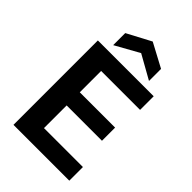

<svg xmlns="http://www.w3.org/2000/svg" viewBox="-268 -1025 1126 1126"><g transform="rotate(45 295.0 -461.5)"><path d="M72 0V-700H535V-587H212V-410H505V-301H212V-113H535V0ZM155 -744V-844L304 -923L452 -844V-744L304 -827Z"/></g></svg>

Font: DM Sans 11pt ExtraBold
Style: Regular
Weight: 800
Version: Version 4.004;gftools[0.9.30]